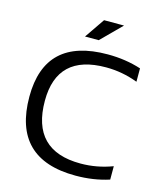

<svg xmlns="http://www.w3.org/2000/svg" viewBox="-128 -981 932 1083"><g transform="rotate(15 338.0 -439.5)"><path d="M610.4 -24.4Q520 4.9 415 4.9Q48.8 4.9 48.8 -358.9Q48.8 -703.1 415 -703.1Q520 -703.1 610.4 -673.8V-595.7Q520 -629.9 424.8 -629.9Q139.2 -629.9 139.2 -358.9Q139.2 -68.4 424.8 -68.4Q520 -68.4 610.4 -102.5ZM344.2 -883.8H460.9L344.2 -767.1H264.2Z"/></g></svg>

Font: Sansation
Style: Regular
Weight: 400
Designer: Bernd Montag
Version: Version 1.301